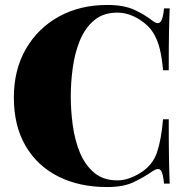

<svg xmlns="http://www.w3.org/2000/svg" viewBox="-20 -742 757 776"><path d="M414 -722Q480 -722 522.5 -702.5Q565 -683 598 -657Q618 -642 628.5 -653.5Q639 -665 643 -708H666Q664 -668 663 -610.5Q662 -553 662 -458H639Q635 -506 626 -543.5Q617 -581 599 -610Q581 -639 547 -661Q526 -675 502.5 -683Q479 -691 454 -691Q397 -691 360 -659.5Q323 -628 302.5 -577.5Q282 -527 274 -467.5Q266 -408 266 -352Q266 -296 274 -236.5Q282 -177 302.5 -126.5Q323 -76 360 -44.5Q397 -13 454 -13Q479 -13 502.5 -21.5Q526 -30 547 -43Q597 -74 614.5 -126Q632 -178 639 -260H662Q662 -162 663 -101.5Q664 -41 666 0H643Q639 -43 629.5 -54Q620 -65 598 -51Q561 -25 519.5 -5.5Q478 14 413 14Q300 14 215 -29Q130 -72 83 -153Q36 -234 36 -348Q36 -460 84.5 -544Q133 -628 218 -675Q303 -722 414 -722Z"/></svg>

Font: Playfair Display Black
Style: Regular
Weight: 900
Designer: Claus Eggers Sørensen
Foundry: Claus Eggers Sørensen
Version: Version 1.203